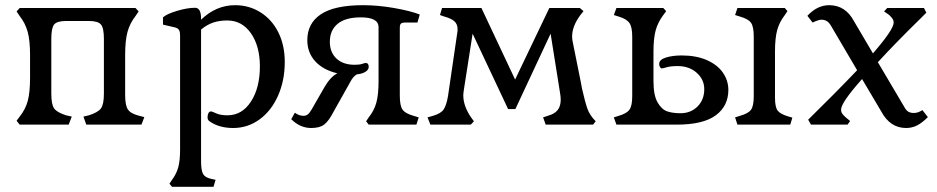

<svg xmlns="http://www.w3.org/2000/svg" viewBox="-20 -481 3618 741"><path d="M44 -15 56 -31Q79 -60 87.5 -93Q96 -126 96 -182V-268Q96 -324 87 -357.5Q78 -391 56 -419L44 -437L56 -450H503L515 -437L503 -419Q481 -391 472 -357.5Q463 -324 463 -268V-114Q463 -74 474 -58Q485 -42 518 -34L537 -29L526 0H313L302 -31L323 -36Q358 -47 369.5 -62.5Q381 -78 381 -120V-331Q381 -373 369.5 -386.5Q358 -400 323 -400H235Q200 -400 189 -386.5Q178 -373 178 -331V-120Q178 -78 189 -62.5Q200 -47 235 -36L257 -31L245 0H56Z M634 228 644 213Q661 190 668 164.5Q675 139 675 96V-345Q675 -358 671 -365Q667 -372 656 -375L609 -386V-414Q623 -427 663 -439Q703 -451 733 -451Q756 -451 756 -409V-405Q814 -461 887 -461Q942 -461 986 -433Q1030 -405 1054.5 -355.5Q1079 -306 1079 -242Q1079 -170 1053 -111.5Q1027 -53 981.5 -20Q936 13 880 13Q826 13 790 -12Q781 -17 781 -28Q781 -38 784.5 -44.5Q788 -51 795 -51Q798 -51 814.5 -43.5Q831 -36 858 -36Q914 -36 948.5 -89Q983 -142 983 -225Q983 -303 948.5 -352.5Q914 -402 857 -402Q827 -402 803 -394Q779 -386 756 -367V141Q756 176 763.5 190Q771 204 794 209L812 213L804 240H644Z M1104 -21 1118 -46Q1134 -34 1151 -34Q1161 -34 1168 -39.5Q1175 -45 1183 -59L1233 -146Q1256 -185 1282 -198Q1227 -211 1196.5 -244.5Q1166 -278 1166 -326Q1166 -391 1218.5 -426Q1271 -461 1381 -461Q1439 -461 1501.5 -450Q1564 -439 1600 -425L1591 -394H1542Q1532 -394 1527.5 -390Q1523 -386 1523 -374V-112Q1523 -73 1533.5 -58Q1544 -43 1576 -34L1596 -28L1587 0H1403L1393 -13L1403 -28Q1424 -54 1432.5 -85Q1441 -116 1441 -168V-376Q1441 -414 1373 -414Q1313 -414 1283 -389Q1253 -364 1253 -320Q1253 -279 1278.5 -255Q1304 -231 1349 -231Q1368 -231 1378 -234.5Q1388 -238 1391 -238Q1403 -238 1403 -223Q1403 -212 1390.5 -204Q1378 -196 1357 -194Q1342 -185 1332 -165L1268 -51Q1249 -14 1231.5 -0.5Q1214 13 1181 13Q1138 13 1104 -21Z M1630 -28 1651 -34Q1682 -43 1692.5 -59Q1703 -75 1709 -110L1745 -356Q1746 -360 1746 -368Q1746 -388 1733.5 -399Q1721 -410 1695 -417L1678 -423L1686 -450H1838L1968 -174L2100 -450H2218L2232 -438L2220 -423Q2188 -380 2188 -340Q2188 -328 2191 -316L2222 -162Q2224 -154 2226 -140Q2238 -87 2247 -61.5Q2256 -36 2279 -13L2269 0H2086L2076 -28L2094 -34Q2120 -41 2132 -56Q2144 -71 2144 -96Q2144 -109 2141 -125L2105 -351L1969 -60H1941L1804 -351L1770 -133Q1768 -119 1768 -113Q1768 -72 1798 -28L1809 -13L1797 0H1641Z M2349 -28 2368 -34Q2399 -43 2409.5 -58Q2420 -73 2420 -110V-340Q2420 -377 2409 -392.5Q2398 -408 2368 -417L2349 -423L2359 -450H2540L2551 -438L2540 -423Q2519 -395 2510.5 -364Q2502 -333 2502 -282V-168Q2502 -113 2518 -85.5Q2534 -58 2555.5 -51Q2577 -44 2606 -44Q2646 -44 2672 -70Q2698 -96 2698 -137Q2698 -174 2669 -200Q2640 -226 2595 -226Q2569 -226 2553.5 -221.5Q2538 -217 2534 -217Q2530 -217 2527 -222.5Q2524 -228 2524 -234Q2524 -251 2550 -259Q2576 -267 2611 -267Q2667 -267 2708 -249Q2749 -231 2770 -200.5Q2791 -170 2791 -134Q2791 -72 2742.5 -36Q2694 0 2591 0H2359ZM2817 -28 2836 -34Q2868 -43 2878.5 -57.5Q2889 -72 2889 -110V-340Q2889 -378 2878.5 -393Q2868 -408 2836 -417L2817 -423L2826 -450H3009L3019 -438L3009 -423Q2988 -396 2979.5 -365Q2971 -334 2971 -282V-104Q2971 -68 2981 -54.5Q2991 -41 3021 -32L3038 -27L3030 0H2826Z M3381 -51 3307 -176Q3226 -85 3226 -58Q3226 -49 3230.5 -42.5Q3235 -36 3244 -28L3261 -14L3251 0H3110L3099 -19Q3204 -122 3288 -210L3188 -380Q3180 -394 3171 -399.5Q3162 -405 3150 -405Q3140 -405 3116 -394L3096 -420Q3134 -461 3180 -461Q3243 -461 3276 -399L3349 -275Q3429 -367 3429 -394Q3429 -402 3425 -408Q3421 -414 3412 -423L3392 -437L3404 -450H3546L3555 -432L3531 -408Q3438 -317 3368 -241L3469 -70Q3477 -55 3485.5 -50Q3494 -45 3507 -45Q3523 -45 3540 -56L3561 -29Q3539 -7 3519.5 3Q3500 13 3477 13Q3415 13 3381 -51Z"/></svg>

Font: Kurale
Style: Regular
Weight: 400
Designer: Eduardo Rodriguez Tunni
Foundry: Eduardo Rodriguez Tunni
Version: Version 2.000